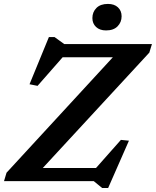

<svg xmlns="http://www.w3.org/2000/svg" viewBox="-31 -902 776 956"><path d="M725.5 -682.5 712.5 -640 158 -39.5 109 -65.5H447L571 -205.5L611 -201.5L507.5 34H477.5L436 0H-11L1.5 -42L554.5 -642.5L613 -617H281L156 -474.5L116 -482.5L212.5 -717.5H240.5L289 -682.5ZM497 -750.5Q465.5 -750.5 447.2 -767.8Q429 -785 429 -812Q429 -842 449 -862.2Q469 -882.5 506.5 -882.5Q538 -882.5 556.2 -865.5Q574.5 -848.5 574.5 -821Q574.5 -791.5 554.5 -771Q534.5 -750.5 497 -750.5Z"/></svg>

Font: Newsreader SemiBold
Style: Italic
Weight: 600
Italic angle: -17°
Designer: Hugues Gentile
Foundry: Production Type
Version: Version 1.003